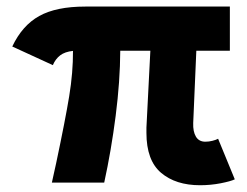

<svg xmlns="http://www.w3.org/2000/svg" viewBox="-20 -545 738 573"><path d="M417 -148.4V-164.1L428.7 -393.6H338.9Q338.4 -302.2 325.2 -199.2Q312 -96.2 291 0H134.8Q138.2 -16.6 141.6 -31Q145 -45.4 147.5 -57.6Q174.8 -186.5 186.5 -257.8Q198.2 -329.1 197.8 -393.1Q173.8 -390.6 159.7 -379.9Q145.5 -369.1 137.7 -350.6L16.6 -406.2Q46.4 -469.2 97.2 -497.3Q147.9 -525.4 234.4 -525.4H666V-393.6H565.9L556.6 -177.7Q555.7 -152.3 564.7 -137.2Q573.7 -122.1 592.8 -122.1Q603.5 -122.1 614 -124.8Q624.5 -127.4 630.9 -130.9L680.7 -9.8Q668.5 -3.9 638.4 2Q608.4 7.8 577.1 7.8Q504.4 7.8 460.7 -29.3Q417 -66.4 417 -148.4Z"/></svg>

Font: Reddit Sans Fudge ExtraBold
Style: Regular
Weight: 800
Designer: Stephen Hutchings
Foundry: Reddit
Version: Version 1.011